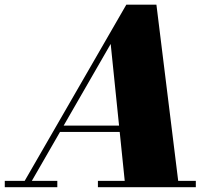

<svg xmlns="http://www.w3.org/2000/svg" viewBox="-70 -784 910 804"><path d="M18 0 459 -764.5H585L679.5 0H455L393.5 -600L48 0ZM-50 0V-26.5H170V0ZM340 0V-26.5H750V0ZM181.5 -231.5V-258H510V-231.5Z"/></svg>

Font: Bodoni Moda 9pt Black
Style: Italic
Weight: 900
Italic angle: -13°
Designer: Owen Earl
Foundry: indestructible type
Version: Version 2.004